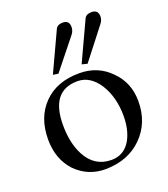

<svg xmlns="http://www.w3.org/2000/svg" viewBox="-135 -818 806 923"><g transform="rotate(-20 268.0 -356.5)"><path d="M506 -244Q506 -133 434 -62Q364 8 249 10Q158 11 95 -53Q35 -118 35 -218Q35 -331 102 -399Q169 -467 284 -467Q379 -467 442 -402Q506 -339 506 -244ZM415 -202Q415 -297 372 -366Q328 -434 263 -434Q126 -434 126 -259Q126 -166 160 -102Q203 -22 289 -22Q352 -22 386 -78Q415 -128 415 -202ZM474 -689Q474 -670 461 -654L338 -496L310 -503L404 -705Q413 -723 440 -723Q474 -723 474 -689ZM326 -689Q326 -670 314 -654L190 -499L163 -503L257 -705Q266 -723 293 -723Q326 -723 326 -689Z"/></g></svg>

Font: GFS Didot
Style: Regular
Weight: 400
Designer: Takis Katsoulidis and George D. Matthiopoulos
Foundry: Takis Katsoulidis and George D. Matthiopoulos
Version: Version 1.0